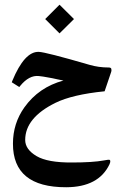

<svg xmlns="http://www.w3.org/2000/svg" viewBox="-20 -558 536 811"><path d="M231.4 -538.1 292.5 -477.5 231.4 -417 170.9 -477.5ZM213.9 -123.5Q86.4 -60.5 86.4 33.2Q86.4 73.2 134.8 101.6Q181.2 128.9 283.2 128.4Q371.6 128.4 419.4 119.6Q438 116.2 440.9 116.7Q450.2 118.7 442.4 136.2Q396.5 232.4 259.8 232.9Q34.2 233.4 34.7 48.8Q34.7 -36.6 83 -104.5Q144 -189.9 248 -217.8Q231.4 -220.7 221.7 -223.1Q211.9 -225.6 201.7 -227.5Q191.9 -229 182.1 -231Q162.6 -234.9 144 -236.8Q103 -241.2 65.4 -195.3L61.5 -190.4L29.8 -210.4L31.7 -215.8Q83.5 -341.3 144 -338.9Q173.3 -337.9 357.9 -284.2Q396.5 -272.9 439 -272.9Q448.7 -272.9 450.2 -267.1Q451.7 -259.3 449.7 -254.4L421.9 -172.4Q285.6 -158.7 213.9 -123.5Z"/></svg>

Font: Parastoo Print
Style: Print-Bold
Weight: 700
Foundry: Saber Rastikerdar (saber.rastikerdar@gmail.com)
Version: Version 1.0.0-alpha3